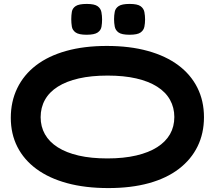

<svg xmlns="http://www.w3.org/2000/svg" viewBox="-20 -936 1094 978"><path d="M532 22Q414 22 322 -3Q230 -28 166 -75Q102 -122 68.5 -188Q35 -254 35 -336Q35 -419 68 -487Q101 -555 163.5 -603Q226 -651 317 -676.5Q408 -702 524 -702Q641 -702 733 -676.5Q825 -651 888.5 -603.5Q952 -556 985.5 -489Q1019 -422 1019 -339Q1019 -257 986.5 -190.5Q954 -124 891.5 -76Q829 -28 738.5 -3Q648 22 532 22ZM527 -129Q610 -129 674 -144Q738 -159 781 -186.5Q824 -214 846 -252.5Q868 -291 868 -340Q868 -388 846 -427.5Q824 -467 780.5 -494.5Q737 -522 674 -536.5Q611 -551 528 -551Q445 -551 381.5 -536.5Q318 -522 274.5 -494.5Q231 -467 209 -427.5Q187 -388 187 -339Q187 -291 209 -252Q231 -213 274.5 -185.5Q318 -158 381 -143.5Q444 -129 527 -129ZM640 -759Q600 -759 584 -770.5Q568 -782 564.5 -800.5Q561 -819 561 -838Q561 -858 564.5 -876Q568 -894 584.5 -905Q601 -916 640 -916Q680 -916 696 -904.5Q712 -893 715.5 -874.5Q719 -856 719 -837Q719 -818 715.5 -800Q712 -782 696 -770.5Q680 -759 640 -759ZM421 -759Q382 -759 365.5 -770.5Q349 -782 346 -800.5Q343 -819 343 -838Q343 -858 346 -876Q349 -894 365.5 -905Q382 -916 422 -916Q461 -916 477 -904.5Q493 -893 496.5 -874.5Q500 -856 500 -837Q500 -818 497 -800Q494 -782 477.5 -770.5Q461 -759 421 -759Z"/></svg>

Font: Fredoka Expanded SemiBold
Style: Regular
Weight: 600
Width: 7
Designer: Ben Nathan
Foundry: Milena B. Brandão, Ben Nathan
Version: Version 2.001